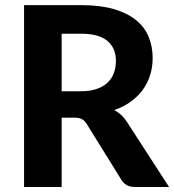

<svg xmlns="http://www.w3.org/2000/svg" viewBox="-20 -746 694 766"><path d="M303 -382Q339.5 -382 366 -391.2Q392.5 -400.5 409.5 -416.8Q426.5 -433 434.5 -455Q442.5 -477 442.5 -503Q442.5 -554.5 408.2 -583Q374 -611.5 304 -611.5H226V-382ZM654.5 0H519Q481 0 464 -29L326 -251.5Q317.5 -264.5 307.2 -270.5Q297 -276.5 277 -276.5H226V0H76V-725.5H304Q380 -725.5 434 -709.8Q488 -694 522.5 -666Q557 -638 573 -599.2Q589 -560.5 589 -514Q589 -478 578.8 -445.8Q568.5 -413.5 549 -387Q529.5 -360.5 501 -340Q472.5 -319.5 436 -307Q450.5 -299 463 -287.8Q475.5 -276.5 485.5 -261Z"/></svg>

Font: LatoLatin Heavy
Style: Regular
Weight: 800
Designer: Lukasz Dziedzic with Adam Twardoch and Botio Nikoltchev
Foundry: tyPoland Lukasz Dziedzic
Version: Version 2.015; 2015-08-06; http://www.latofonts.com/